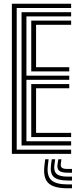

<svg xmlns="http://www.w3.org/2000/svg" viewBox="-20 -820 421 1023"><path d="M43.2 0V-800H359V-777.5H69V-22.5H359V0ZM94.8 -45V-755H359V-732.8H120.8V-417H349V-394.8H120.8V-67.2H359V-45ZM146.5 -439.5V-710.2H359V-687.8H172.2V-462H349V-439.5ZM146.5 -89.8V-372.2H349V-349.8H172.2V-112.2H359V-89.8ZM239 28.5 235 62Q228.5 115.8 252.9 139.1Q277.2 162.5 340 162.5H363.5V183.2H340Q266 183.2 237.4 155.1Q208.8 127 216.8 62L220.8 28.5ZM307.2 28.5 304 53.8Q302.2 68 310.4 74.1Q318.5 80.2 340 80.2H363.5V100.2H340Q307.2 100.2 294.9 89.4Q282.5 78.5 286.8 53.8L290.8 28.5ZM274 28.5 270 57.8Q265.2 91.8 281.5 106.4Q297.8 121 340 121H363.5V141.8H340Q286.5 141.8 266 122.2Q245.5 102.8 251.8 57.8L255.8 28.5Z"/></svg>

Font: Big Shoulders Inline Display ExtraBold
Style: Regular
Weight: 800
Designer: Patric King
Foundry: XO Type Co
Version: Version 1.000